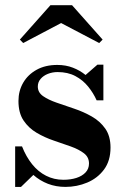

<svg xmlns="http://www.w3.org/2000/svg" viewBox="-20 -724 492 754"><path d="M39.5 10V-149H66.5Q82.5 -108.5 106.2 -79Q130 -49.5 161 -33.8Q192 -18 229 -18Q257 -18 279.8 -25.2Q302.5 -32.5 316 -46.8Q329.5 -61 329.5 -82Q329.5 -107 309.5 -122.2Q289.5 -137.5 258 -148.8Q226.5 -160 191 -172Q155.5 -184 124 -202.5Q92.5 -221 72.5 -250.8Q52.5 -280.5 52.5 -327.5Q52.5 -367 71 -399Q89.5 -431 123.8 -450Q158 -469 205 -469Q238.5 -469 266.2 -458.2Q294 -447.5 316 -429.5L362.5 -470H386V-330H359.5Q346.5 -359 326 -384.2Q305.5 -409.5 276 -425.2Q246.5 -441 206 -441Q186 -441 168.2 -434Q150.5 -427 139.5 -414.2Q128.5 -401.5 128.5 -384Q128.5 -361 149.2 -346.5Q170 -332 202.5 -320.8Q235 -309.5 271.5 -297.2Q308 -285 340.5 -266.5Q373 -248 393.5 -218.8Q414 -189.5 414 -144.5Q414 -92.5 388.5 -58.2Q363 -24 322.5 -7Q282 10 237 10Q200 10 168.2 -2.2Q136.5 -14.5 111 -37L62.5 10ZM71 -555 58 -568.5 178 -703.5H263L383 -568.5L369.5 -555L220 -633.5Z"/></svg>

Font: Bodoni Moda SC 9pt
Style: Bold
Weight: 700
Designer: Owen Earl
Foundry: indestructible type
Version: Version 2.005